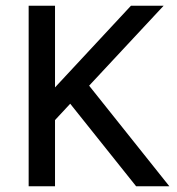

<svg xmlns="http://www.w3.org/2000/svg" viewBox="-20 -650 616 670"><path d="M80 0V-630H172V-345L437 -630H551L291 -351L571 0H455L225 -288L172 -231V0Z"/></svg>

Font: Ek Mukta
Style: Regular
Weight: 400
Designer: Girish Dalvi and Yashodeep Gholap
Foundry: Ek Type
Version: Version 2.538;PS 1.001;hotconv 16.6.51;makeotf.lib2.5.65220;